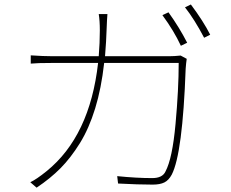

<svg xmlns="http://www.w3.org/2000/svg" viewBox="-20 -822 1040 863"><path d="M452.1 -569.3H741.2Q762.7 -569.3 792 -572.3L819.3 -557.6Q816.4 -539.1 814.5 -512.7Q800.8 -131.8 752 -37.1Q738.3 -11.7 718.8 -2Q699.2 7.8 666 7.8Q601.6 7.8 510.7 2.9L506.8 -30.3Q593.8 -21.5 664.1 -21.5Q710 -21.5 723.6 -50.8Q754.9 -109.4 769 -265.1Q783.2 -420.9 783.2 -539.1H448.2Q435.5 -424.8 407.7 -334.5Q379.9 -244.1 338.9 -178.2Q297.9 -112.3 252 -65.9Q206.1 -19.5 144.5 21.5L116.2 -2.9Q143.6 -15.6 189.5 -52.7Q383.8 -210 420.9 -539.1H216.8Q147.5 -539.1 118.2 -536.1V-573.2Q174.8 -569.3 215.8 -569.3H423.8Q428.7 -629.9 428.7 -684.6Q428.7 -729.5 423.8 -758.8H462.9Q460.9 -738.3 459 -685.5Q458 -643.6 452.1 -569.3ZM710 -753.9 737.3 -766.6Q785.2 -700.2 821.3 -629.9L793 -616.2Q761.7 -683.6 710 -753.9ZM811.5 -789.1 837.9 -801.8Q893.6 -727.5 924.8 -666L897.5 -652.3Q854.5 -734.4 811.5 -789.1Z"/></svg>

Font: GenEi Gothic M ExtraLight
Style: Regular
Weight: 200
Designer: o_tamon (Modified); [Source Han Sans]
Ryoko NISHIZUKA  (kana & ideographs); Paul D. Hunt (Latin, Greek & Cyrillic); Wenl
Version: Version 1.1a;Original Version 1.004